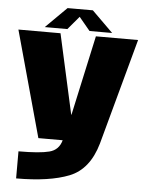

<svg xmlns="http://www.w3.org/2000/svg" viewBox="-63 -786 821 1070"><g transform="rotate(5 348.0 -251.0)"><path d="M172 0H308Q293 55.5 240 69Q187 83 68 83V234.5Q254 234.5 364.2 190.8Q474.5 147 516.5 0L678 -593H442L344.5 -146H343L244 -593H8.5ZM153.5 -619.5H280L342.5 -693.5L404 -619.5H530.5L412.5 -736H271Z"/></g></svg>

Font: Anybody Thin Black
Style: Regular
Weight: 900
Version: Version 1.113;gftools[0.9.25]